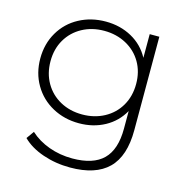

<svg xmlns="http://www.w3.org/2000/svg" viewBox="-107 -626 895 925"><g transform="rotate(15 341.0 -164.0)"><path d="M576 -522V-56Q576 74 513 136Q450 198 323 198Q251 198 187 176Q123 154 84 115L111 77Q150 113 205 133Q260 153 322 153Q426 153 476 103.5Q526 54 526 -50V-138Q494 -81 437 -50Q380 -19 309 -19Q236 -19 176.5 -51.5Q117 -84 83 -142Q49 -200 49 -273Q49 -346 83 -404Q117 -462 176.5 -494Q236 -526 309 -526Q381 -526 439 -494Q497 -462 528 -404V-522ZM527 -273Q527 -334 499.5 -381Q472 -428 423 -454.5Q374 -481 313 -481Q252 -481 203.5 -454.5Q155 -428 127.5 -381Q100 -334 100 -273Q100 -212 127.5 -164.5Q155 -117 203.5 -90.5Q252 -64 313 -64Q374 -64 423 -90.5Q472 -117 499.5 -164.5Q527 -212 527 -273Z"/></g></svg>

Font: Idrija Light
Style: Regular
Weight: 300
Designer: Julieta Ulanovsky
Foundry: Julieta Ulanovsky
Version: Version 7.200